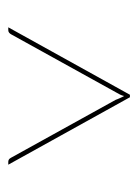

<svg xmlns="http://www.w3.org/2000/svg" viewBox="45 -785 334 464"><g transform="rotate(90 212.0 -553.0)"><path d="M46 -406 209 -700H215L378 -406H371Q368 -406 365.5 -407.5Q363 -409 361 -413L221 -666Q221 -667 217 -676Q213 -685 212 -686Q211 -681 208.5 -676Q206 -671 203 -666L63 -413Q62 -411 59.5 -408.5Q57 -406 53 -406Z"/></g></svg>

Font: Aleo Thin
Style: Regular
Weight: 250
Designer: Alessio Laiso
Foundry: Alessio Laiso
Version: Version 2.001;gftools[0.9.29]